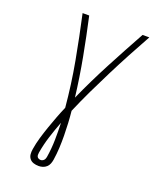

<svg xmlns="http://www.w3.org/2000/svg" viewBox="-170 -835 940 1149"><g transform="rotate(20 300.0 -260.0)"><path d="M218 215Q201 215 185.5 210Q170 205 160.5 193Q151 181 149.5 165Q148 149 151 132Q157 94 168 56.5Q179 19 192 -18.5Q205 -56 219 -93Q233 -130 249 -167Q236 -312 210 -453.5Q184 -595 153 -735H195Q222 -614 245 -491Q268 -368 283 -244Q339 -369 403.5 -491.5Q468 -614 535 -735H578Q539 -665 501 -594Q463 -523 427 -451.5Q391 -380 356.5 -308Q322 -236 291 -163Q295 -124 297 -85.5Q299 -47 299.5 -8Q300 31 298 70.5Q296 110 290 149Q288 162 283 175Q278 188 267.5 197.5Q257 207 244 211Q231 215 218 215ZM218 177Q223 177 228.5 174.5Q234 172 238 167.5Q242 163 244 157.5Q246 152 247 147Q256 91 257 35.5Q258 -20 256 -74Q236 -22 219 31.5Q202 85 193 139Q192 146 192 153Q192 160 195 165.5Q198 171 204.5 174Q211 177 218 177Z"/></g></svg>

Font: Iosevka SS04 XLt Ex
Style: Italic
Weight: 200
Width: 7
Italic angle: -9°
Monospace: yes
Designer: Belleve Invis
Foundry: Belleve Invis
Version: Version 19.0.0; ttfautohint (v1.8.4)